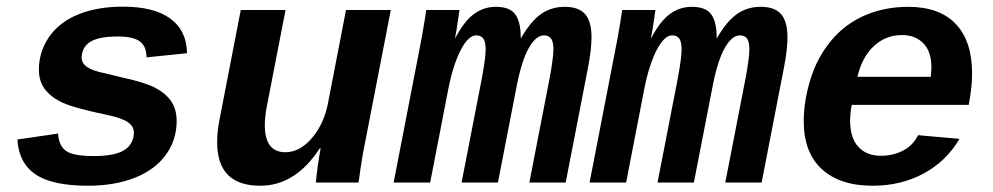

<svg xmlns="http://www.w3.org/2000/svg" viewBox="-20 -559 3040 588"><path d="M249.5 9.8Q140.1 9.8 88.9 -24.9Q37.6 -59.6 33.2 -131.8L157.7 -149.9Q160.2 -112.3 182.4 -96.7Q204.6 -81.1 267.1 -81.1Q325.2 -81.1 354.2 -95.7Q383.3 -110.4 389.2 -141.6L390.1 -152.8Q390.1 -172.4 371.1 -185.1Q352.1 -197.8 308.6 -207Q211.4 -227.1 174.8 -243.2Q138.2 -259.3 118.7 -284.2Q99.1 -309.1 99.1 -345.7Q99.1 -400.9 130.4 -446Q161.6 -491.2 219.7 -514.9Q277.8 -538.6 356.9 -538.6Q451.7 -538.6 501.7 -502Q551.8 -465.3 552.7 -396L428.7 -383.3Q428.7 -417 408.4 -432.1Q388.2 -447.3 339.4 -447.3Q290.5 -447.3 263.7 -434.8Q236.8 -422.4 231 -393.1L230 -382.8Q230 -365.2 247.3 -353.5Q264.6 -341.8 301.8 -334.5L354 -321.8Q422.4 -307.1 454.6 -290.5Q486.8 -273.9 503.9 -249.3Q521 -224.6 521 -188.5Q521 -130.4 487.8 -84.7Q454.6 -39.1 392.8 -14.6Q331.1 9.8 249.5 9.8Z M854.5 -528.3 796.9 -231.9Q791 -201.2 791 -175.8Q791 -92.8 854 -92.8Q898.4 -92.8 935.5 -136.5Q972.7 -180.2 984.9 -245.1L1039.6 -528.3H1176.8L1097.2 -118.2Q1090.3 -85.9 1085 -48.6Q1079.6 -11.2 1078.1 0H947.3Q951.2 -44.9 961.9 -105H959.5Q884.8 9.8 776.9 9.8Q645 9.8 645 -123.5Q645 -156.2 652.3 -192.9L717.3 -528.3Z M1393.6 0 1456.1 -321.3Q1467.3 -382.3 1467.3 -407.7Q1467.3 -431.2 1460.2 -440.9Q1453.1 -450.7 1438.5 -450.7Q1414.1 -450.7 1390.6 -405Q1367.2 -359.4 1352.5 -284.2L1297.4 0H1185.5L1266.1 -415.5Q1269.5 -432.1 1272.7 -450.4Q1275.9 -468.8 1278.6 -485.1Q1281.2 -501.5 1283.2 -513.2Q1285.2 -524.9 1285.2 -528.3H1387.2L1377.9 -466.3L1373.5 -442.9H1374.5Q1402.3 -495.1 1432.1 -516.6Q1461.9 -538.1 1498.5 -538.1Q1541.5 -538.1 1558.1 -514.9Q1574.7 -491.7 1574.7 -445.3V-442.4H1575.7Q1605.5 -494.1 1637 -516.1Q1668.5 -538.1 1709.5 -538.1Q1752.4 -538.1 1772 -515.6Q1791.5 -493.2 1791.5 -444.3Q1791.5 -407.7 1780.8 -352.1L1712.4 0H1601.1L1663.6 -321.3Q1674.8 -382.3 1674.8 -407.7Q1674.8 -431.2 1667.7 -440.9Q1660.6 -450.7 1646 -450.7Q1621.1 -450.7 1599.1 -411.4Q1577.1 -372.1 1562 -293.5L1504.9 0Z M1993.7 0 2056.2 -321.3Q2067.4 -382.3 2067.4 -407.7Q2067.4 -431.2 2060.3 -440.9Q2053.2 -450.7 2038.6 -450.7Q2014.2 -450.7 1990.7 -405Q1967.3 -359.4 1952.6 -284.2L1897.5 0H1785.6L1866.2 -415.5Q1869.6 -432.1 1872.8 -450.4Q1876 -468.8 1878.7 -485.1Q1881.3 -501.5 1883.3 -513.2Q1885.3 -524.9 1885.3 -528.3H1987.3L1978 -466.3L1973.6 -442.9H1974.6Q2002.4 -495.1 2032.2 -516.6Q2062 -538.1 2098.6 -538.1Q2141.6 -538.1 2158.2 -514.9Q2174.8 -491.7 2174.8 -445.3V-442.4H2175.8Q2205.6 -494.1 2237.1 -516.1Q2268.6 -538.1 2309.6 -538.1Q2352.5 -538.1 2372.1 -515.6Q2391.6 -493.2 2391.6 -444.3Q2391.6 -407.7 2380.9 -352.1L2312.5 0H2201.2L2263.7 -321.3Q2274.9 -382.3 2274.9 -407.7Q2274.9 -431.2 2267.8 -440.9Q2260.7 -450.7 2246.1 -450.7Q2221.2 -450.7 2199.2 -411.4Q2177.2 -372.1 2162.1 -293.5L2105 0Z M2652.8 9.8Q2551.8 9.8 2496.6 -41.3Q2441.4 -92.3 2441.4 -188Q2441.4 -249.5 2462.2 -316.7Q2482.9 -383.8 2525.9 -435.1Q2568.8 -486.3 2629.4 -512.2Q2689.9 -538.1 2761.2 -538.1Q2857.4 -538.1 2907.2 -485.4Q2957 -432.6 2957 -334.5Q2957 -291.5 2947.3 -241.7L2946.8 -237.8H2588.4Q2583.5 -213.4 2583.5 -189.5Q2583.5 -137.2 2608.4 -109.6Q2633.3 -82 2677.7 -82Q2715.3 -82 2745.8 -97.9Q2776.4 -113.8 2791.5 -145L2918.5 -133.8Q2877.9 -64.9 2808.6 -27.6Q2739.3 9.8 2652.8 9.8ZM2742.7 -451.7Q2692.4 -451.7 2656 -417.7Q2619.6 -383.8 2606 -323.7H2830.6L2832.5 -351.6Q2832.5 -401.4 2807.6 -426.5Q2782.7 -451.7 2742.7 -451.7Z"/></svg>

Font: Cousine
Style: Bold Italic
Weight: 700
Italic angle: -12°
Monospace: yes
Designer: Steve Matteson
Foundry: Ascender Corporation
Version: Version 1.20